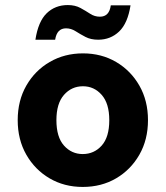

<svg xmlns="http://www.w3.org/2000/svg" viewBox="-20 -727 655 759"><path d="M307 12Q234 12 176 -22Q118 -56 84 -115.5Q50 -175 50 -252Q50 -329 84 -388.5Q118 -448 176.5 -482Q235 -516 308 -516Q381 -516 439 -482Q497 -448 531 -388.5Q565 -329 565 -252Q565 -175 531 -115.5Q497 -56 439 -22Q381 12 307 12ZM307 -118Q352 -118 382 -151.5Q412 -185 412 -252Q412 -318 382 -352Q352 -386 308 -386Q263 -386 233 -352Q203 -318 203 -252Q203 -185 233 -151.5Q263 -118 307 -118ZM368 -570Q339 -570 318 -581Q297 -592 279 -603.5Q261 -615 241 -615Q205 -615 198 -570H120Q131 -642 164.5 -674.5Q198 -707 248 -707Q277 -707 298 -695.5Q319 -684 336.5 -672.5Q354 -661 375 -661Q412 -661 418 -706H496Q485 -635 451 -602.5Q417 -570 368 -570Z"/></svg>

Font: DM Sans Black
Style: Regular
Weight: 900
Designer: Colophon Foundry, Jonny Pinhorn
Foundry: Colophon Foundry
Version: Version 4.004; ttfautohint (v1.8.4.7-5d5b)